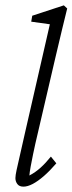

<svg xmlns="http://www.w3.org/2000/svg" viewBox="-20 -696 273 724"><path d="M68.4 7.8Q52.7 7.8 45.4 -2Q38.1 -11.7 38.1 -24.4Q38.1 -34.2 42.5 -54.7Q46.9 -75.2 55.2 -110.8Q63.5 -146.5 75.2 -199.2L168 -604.5L97.7 -614.3L101.6 -636.7L220.7 -675.8L233.4 -664.1Q224.6 -627.9 214.4 -586.4Q204.1 -544.9 189.5 -481.4L113.3 -154.3Q109.4 -136.7 104.5 -113.3Q99.6 -89.8 95.7 -68.4Q91.8 -46.9 90.8 -34.2Q113.3 -45.9 132.8 -63.5Q152.3 -81.1 171.9 -105.5L192.4 -80.1Q168 -51.8 145.5 -32.2Q123 -12.7 103.5 -2.4Q84 7.8 68.4 7.8Z"/></svg>

Font: Crimson Pro ExtraLight
Style: Italic
Weight: 250
Italic angle: -12°
Designer: Jacques Le Bailly
Foundry: Baron von Fonthausen
Version: Version 1.003